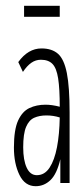

<svg xmlns="http://www.w3.org/2000/svg" viewBox="-20 -631 290 662"><path d="M103 11Q66 11 47 -28Q28 -67 28 -122Q28 -184 42.5 -215.5Q57 -247 81.5 -258.5Q106 -270 137 -270Q159 -270 186 -263Q186 -325 180.5 -360.5Q175 -396 161 -410.5Q147 -425 121 -425Q103 -425 88 -414.5Q73 -404 59 -383L43 -417Q77 -464 123 -464Q159 -464 180 -445.5Q201 -427 210.5 -379Q220 -331 220 -243V0H188V-82Q176 -31 154 -10Q132 11 103 11ZM60 -123Q60 -79 72 -53Q84 -27 107 -27Q134 -27 151 -53Q168 -79 176.5 -123.5Q185 -168 186 -226Q164 -233 140 -233Q116 -233 98 -225Q80 -217 70 -193.5Q60 -170 60 -123ZM63 -573V-611H186V-573Z"/></svg>

Font: Inconsolata UltraCondensed Light
Style: Regular
Weight: 300
Width: 1
Monospace: yes
Designer: Raph Levien, Cyreal, Brenton Simpson
Foundry: Raph Levien, Cyreal, Google
Version: Version 3.001; ttfautohint (v1.8.2.53-6de2)